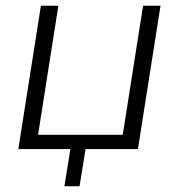

<svg xmlns="http://www.w3.org/2000/svg" viewBox="-20 -521 626 671"><path d="M205 130 226 0H44L123 -501H184L113 -50H409L480 -501H541L462 0H279L258 130Z"/></svg>

Font: Mulish Light
Style: Italic
Weight: 300
Italic angle: -9°
Designer: Vernon Adams
Foundry: Vernon Adams
Version: Version 3.603; ttfautohint (v1.8.3)